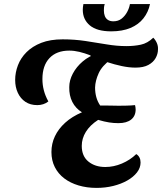

<svg xmlns="http://www.w3.org/2000/svg" viewBox="-20 -895 791 937"><path d="M451 22Q404 22 363.5 10Q323 -2 293.5 -24.5Q264 -47 247.5 -79.5Q231 -112 231 -153Q231 -194 248 -230Q265 -266 298 -296Q331 -326 380 -347Q349 -366 333 -397.5Q317 -429 318 -470Q318 -503 335.5 -536Q353 -569 383.5 -595Q414 -621 452 -633L521 -605Q478 -574 461.5 -537.5Q445 -501 444 -468Q444 -443 450 -421Q456 -399 469 -380Q480 -380 496.5 -380Q513 -380 530 -379.5Q547 -379 559 -379Q575 -379 597.5 -379.5Q620 -380 639 -382Q640 -377 641 -372Q642 -367 642 -361Q642 -329 620 -311.5Q598 -294 558 -294Q535 -294 512.5 -297.5Q490 -301 459 -310Q419 -284 399 -251.5Q379 -219 379 -183Q379 -133 411.5 -106.5Q444 -80 494 -80Q535 -80 575 -97Q615 -114 645 -143Q655 -137 660.5 -126.5Q666 -116 666 -102Q666 -76 648.5 -53.5Q631 -31 601 -14Q571 3 532.5 12.5Q494 22 451 22ZM162 -382Q128 -382 104 -398Q80 -414 67 -442Q54 -470 54 -505Q54 -541 67.5 -576.5Q81 -612 109.5 -640.5Q138 -669 181.5 -686Q225 -703 286 -703Q343 -703 396.5 -695Q450 -687 500 -678.5Q550 -670 597 -670Q635 -670 667.5 -677Q700 -684 728 -711Q739 -700 745.5 -685Q752 -670 751 -654Q751 -632 739.5 -611.5Q728 -591 704 -578Q680 -565 641 -565Q610 -565 574.5 -572.5Q539 -580 501 -592.5Q463 -605 423 -621L421 -625Q392 -636 367 -642Q342 -648 318 -648Q256 -648 221.5 -611.5Q187 -575 187 -509Q187 -481 194 -454Q201 -427 216 -400Q205 -391 191 -386.5Q177 -382 162 -382ZM523 -742Q453 -742 418.5 -771Q384 -800 384 -847Q384 -860 387 -875H491Q488 -865 487.5 -857.5Q487 -850 487 -843Q487 -829 491.5 -817Q496 -805 506.5 -798Q517 -791 533 -791Q557 -791 573.5 -804Q590 -817 600.5 -836.5Q611 -856 614 -875H712Q704 -836 680 -805.5Q656 -775 616.5 -758.5Q577 -742 523 -742Z"/></svg>

Font: Sansita Swashed Light Medium
Style: Regular
Weight: 500
Version: Version 1.003